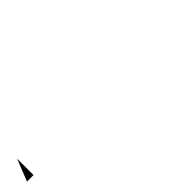

<svg xmlns="http://www.w3.org/2000/svg" viewBox="11 -229 521 521"><g transform="rotate(-45 272.0 31.5)"><path d="M0 0V63H-25Z"/></g></svg>

Font: CiSf OpenHand
Style: OpObl
Weight: 400
Foundry: Cannot Into Space Fonts
Version: Version 0.7892